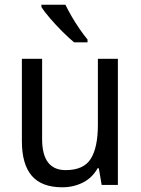

<svg xmlns="http://www.w3.org/2000/svg" viewBox="-20 -786 599 816"><path d="M481 -536V0H412L400 -71H395Q372 -30 332 -10Q292 10 245 10Q157 10 115 -39Q73 -88 73 -186V-536H159V-195Q159 -63 259 -63Q336 -63 366 -111.5Q396 -160 396 -255V-536ZM258 -766Q269 -743 285 -715.5Q301 -688 319 -662Q337 -636 352 -618V-606H295Q273 -624 245 -652Q217 -680 192.5 -708.5Q168 -737 156 -756V-766Z"/></svg>

Font: Noto Sans Thai SemCond
Style: Regular
Weight: 400
Width: 4
Designer: Monotype Design Team
Foundry: Monotype Imaging Inc.
Version: Version 2.002; ttfautohint (v1.8.4.7-5d5b)